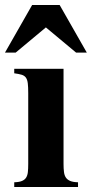

<svg xmlns="http://www.w3.org/2000/svg" viewBox="-40 -750 368 770"><path d="M308.1 -539.1 199.2 -730H88.9L-20 -539.1H22.9L144 -640.1L265.1 -539.1ZM272.9 0V-19Q253.4 -19.5 241.9 -24.2Q230.5 -28.8 224.4 -37.6Q218.3 -46.4 216.6 -60.1Q214.8 -73.7 214.8 -92.8V-474.1H17.1V-456.1Q35.6 -453.6 46.9 -450.2Q58.1 -446.8 64 -438.5Q69.8 -430.2 71.5 -415.5Q73.2 -400.9 73.2 -377V-92.8Q73.2 -73.7 71.8 -60.1Q70.3 -46.4 64.7 -37.6Q59.1 -28.8 47.9 -24.2Q36.6 -19.5 17.1 -19V0Z"/></svg>

Font: Galatia SIL
Style: Bold
Weight: 700
Designer: Development by SIL's NRSI team
Version: Version 2.1